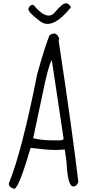

<svg xmlns="http://www.w3.org/2000/svg" viewBox="-20 -1111 519 1162"><path d="M309.6 -908.2Q324.2 -908.2 337.9 -879.9L335 -865.2Q419.9 -303.7 454.1 -9.8Q444.3 17.6 423.8 17.6Q389.6 17.6 382.8 -128.9L372.1 -206.1L318.4 -203.1Q267.6 -203.1 165 -215.8Q92.8 31.2 66.4 31.2H64.5Q33.2 22.5 33.2 0Q112.3 -193.4 205.1 -662.1Q245.1 -806.6 278.3 -895.5Q292 -908.2 309.6 -908.2ZM180.7 -274.4Q234.4 -261.7 293.9 -261.7H346.7Q357.4 -261.7 365.2 -270.5L293.9 -745.1H292Q272.5 -714.8 235.4 -532.2ZM409.2 -1066.4Q296.9 -927.7 224.1 -981.4Q151.4 -1035.2 151.4 -1056.6Q159.2 -1082 179.7 -1082H181.6Q265.6 -981.4 311.5 -1036.1Q357.4 -1090.8 377.9 -1090.8H381.8Q396.5 -1090.8 409.2 -1066.4Z"/></svg>

Font: Sue Ellen Francisco
Style: Regular
Weight: 400
Designer: Kimberly Geswein
Foundry: Kimberly Geswein
Version: Version 1.002 2007